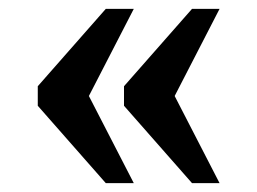

<svg xmlns="http://www.w3.org/2000/svg" viewBox="-20 -486 579 432"><path d="M412 -74 259 -248V-292L412 -466H474L373 -270L474 -74ZM218 -74 65 -248V-292L218 -466H281L180 -270L281 -74Z"/></svg>

Font: Noto Serif Myanmar SemiBold
Style: Regular
Weight: 600
Designer: Ben Mitchell and the Monotype Design Team
Foundry: Monotype Imaging Inc.
Version: Version 2.106; ttfautohint (v1.8.4.7-5d5b)